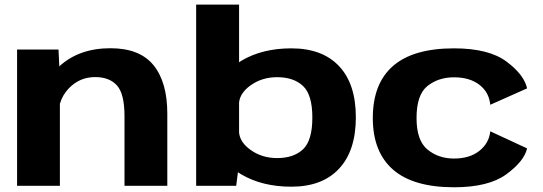

<svg xmlns="http://www.w3.org/2000/svg" viewBox="-20 -805 2354 832"><path d="M54 0V-590.5H233.5L237 -517.5Q322.5 -596 458.5 -596Q585.5 -596 645.2 -522.5Q705 -449 705 -312.5V0H519.5V-301.5Q519.5 -398 487 -434.5Q454.5 -471 392 -471Q325.5 -471 278.5 -422.5Q250.5 -393.5 239.5 -355V0Z M830 0V-785H1016V-535Q1020.5 -538 1025.5 -541.5Q1116 -595.5 1242.5 -595.5Q1376.5 -595.5 1449.2 -518.5Q1522 -441.5 1522 -296.5Q1522 -152 1449.2 -74Q1376.5 4 1242.5 4Q1116 4 1025.5 -49.5Q1018 -54 1011 -58.5L1003.5 0ZM1016 -361V-230Q1020.5 -188 1065 -156Q1114.5 -120 1181 -120Q1252.5 -120 1293 -158Q1333.5 -196 1333.5 -295.5Q1333.5 -394.5 1293 -432.5Q1252.5 -470.5 1181 -470.5Q1114.5 -470.5 1065 -434.5Q1020.5 -402.5 1016 -361Z M1947.5 6.5Q1771 6.5 1683.2 -70Q1595.5 -146.5 1595.5 -293.5Q1595.5 -443 1683.2 -519.2Q1771 -595.5 1947.5 -595.5Q2098 -595.5 2174.8 -538.2Q2251.5 -481 2264 -422L2104.5 -351Q2099.5 -405 2057.5 -437.5Q2015.5 -470 1947.5 -470Q1879.5 -470 1832.2 -432.2Q1785 -394.5 1785 -293.5Q1785 -196 1832.5 -157Q1880 -118 1947.5 -118Q2015.5 -118 2057.5 -151.5Q2099.5 -185 2104.5 -236L2264 -162Q2251.5 -106.5 2174.5 -50Q2097.5 6.5 1947.5 6.5Z"/></svg>

Font: Anybody ExtraExpanded Regular
Style: Bold
Weight: 700
Width: 8
Designer: Tyler Finck
Foundry: Etcetera Type Company
Version: Version 1.010; ttfautohint (v1.8.3) -l 8 -r 50 -G 200 -x 14 